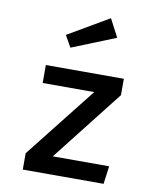

<svg xmlns="http://www.w3.org/2000/svg" viewBox="-91 -902 796 972"><g transform="rotate(10 307.5 -416.0)"><path d="M517.4 -457.4 231.3 -92.3H521L508.7 0H93.3V-84.1L381.5 -449.2H116.4V-541.5H517.4ZM189.7 -709.2 400 -832.3 448.2 -740 223.6 -649.7Z"/></g></svg>

Font: Fira Code Fixed Medium
Style: Regular
Weight: 500
Monospace: yes
Designer: Carrois Corporate, Edenspiekermann AG, Nikita Prokopov
Foundry: Carrois Corporate, Edenspiekermann AG, Nikita Prokopov
Version: Version 5.002